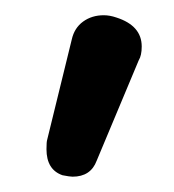

<svg xmlns="http://www.w3.org/2000/svg" viewBox="-20 -667 229 252"><path d="M166 -606Q166 -594.2 162.1 -587.9L106.9 -456.1Q99.1 -435.1 75.2 -435.1Q71.8 -435.1 62 -437Q41 -444.3 41 -471.2Q41 -481 42 -483.9L74.2 -615.2Q77.6 -630.4 89.1 -638.7Q100.6 -647 116.2 -647Q124 -647 132.8 -644Q166 -633.3 166 -606Z"/></svg>

Font: Aka-Acid-Varela
Style: Regular
Weight: 400
Designer: Joe Prince, Avraham Cornfeld, Cyberella
Foundry: Joe Prince, Avraham Cornfeld, Cyberella
Version: Version 2.000; ttfautohint (v1.5.33-1714) -l 8 -r 50 -G 200 